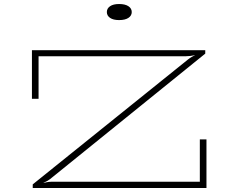

<svg xmlns="http://www.w3.org/2000/svg" viewBox="-20 -936 1180 956"><path d="M143 -18 915 -639Q925 -647 935.5 -653Q946 -659 950 -660V-661Q925 -656 906 -656H172V-444H139V-686H1002V-669L229 -44Q218 -35 197 -26V-25Q200 -26 211.5 -28.5Q223 -31 235 -31H975V-242H1008V0H143ZM512 -876Q512 -894 528 -905Q544 -916 573 -916Q603 -916 619.5 -905Q636 -894 636 -876Q636 -858 619.5 -847Q603 -836 573 -836Q544 -836 528 -847Q512 -858 512 -876Z"/></svg>

Font: BioRhyme Expanded ExtraLight
Style: Regular
Weight: 275
Width: 7
Designer: Aoife Mooney
Foundry: Aoife Mooney Type
Version: Version 1.000